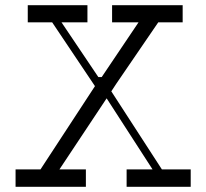

<svg xmlns="http://www.w3.org/2000/svg" viewBox="-20 -720 795 740"><path d="M604 -67 409 -368 428 -397 590 -634H684V-700H412V-634H514L372 -423H359L217 -634H317V-700H87V-634H181L346 -388L136 -67H40V0H311V-67H209L391 -341L568 -67H468V0H715V-67Z"/></svg>

Font: Space Cowgirl Light
Style: Regular
Weight: 300
Designer: Valery Marier
Foundry: Valery Marier
Version: Version 1.000;hotconv 1.0.109;makeotfexe 2.5.65596